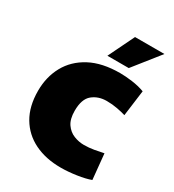

<svg xmlns="http://www.w3.org/2000/svg" viewBox="-177 -821 847 934"><g transform="rotate(30 246.5 -353.5)"><path d="M309 12Q225 12 161.5 -19Q98 -50 62.5 -110Q27 -170 27 -257Q27 -335 61 -397Q95 -459 162.5 -495Q230 -531 331 -531Q361 -531 398.5 -526Q436 -521 469 -509L450 -364Q431 -370 402 -375.5Q373 -381 342 -381Q295 -381 262.5 -354.5Q230 -328 230 -262Q230 -215 248.5 -188.5Q267 -162 295 -151Q323 -140 351 -140Q380 -140 408.5 -145Q437 -150 459 -155L473 -13Q444 -2 397 5Q350 12 309 12ZM234 -573 305 -719H470L354 -573Z"/></g></svg>

Font: Murecho Black
Style: Regular
Weight: 900
Designer: Neil Summerour
Foundry: Positype
Version: Version 1.010; ttfautohint (v1.8.3)